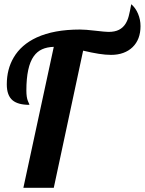

<svg xmlns="http://www.w3.org/2000/svg" viewBox="-20 -890 686 910"><path d="M234.9 -668Q203.1 -667 179.7 -656.5Q156.2 -646 140.1 -623.5Q105 -574.7 105 -460.9Q105 -428.7 112.3 -411.1Q114.3 -404.8 117.2 -399.9Q119.1 -396.5 119.1 -393.1Q65.4 -393.1 39.6 -414.6Q12.2 -437.5 12.2 -490.2Q12.2 -561.5 44.4 -616.7Q80.1 -678.2 153.8 -712.4Q235.4 -750 358.9 -750Q384.8 -750 430.2 -744.6Q480 -738.8 494.1 -738.8Q524.4 -738.8 543.9 -748.8Q563.5 -758.8 575.2 -777.8Q585 -793.5 590.3 -814.2Q595.7 -835 602.1 -870.1Q622.6 -852.5 634.3 -824.7Q646 -796.9 646 -766.1Q646 -703.1 608.4 -666.5Q590.3 -648.9 564.5 -639.4Q538.6 -629.9 506.8 -629.9Q480 -629.9 447.8 -635Q415.5 -640.1 374 -649.9L234.9 0H90.8Z"/></svg>

Font: Pattaya
Style: Regular
Weight: 400
Designer: Pablo Impallari / Thai characters Designed by Thanarat Vachiruckul and Suppakit Chalermlarp
Foundry: Pablo Impallari
Version: Version 2.000